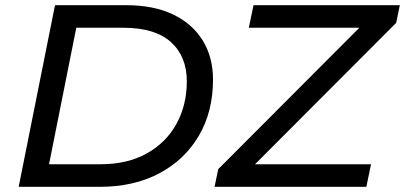

<svg xmlns="http://www.w3.org/2000/svg" viewBox="-20 -720 1561 740"><path d="M52 0 192 -700H466Q572 -700 646.5 -664.5Q721 -629 761 -564.5Q801 -500 801 -413Q801 -290 746.5 -197Q692 -104 594 -52Q496 0 365 0ZM169 -87H368Q471 -87 545.5 -128.5Q620 -170 660 -242.5Q700 -315 700 -407Q700 -502 639 -557.5Q578 -613 456 -613H274ZM807 0 821 -68 1365 -613H939L957 -700H1521L1507 -632L963 -87H1410L1392 0Z"/></svg>

Font: Montserrat Medium
Style: Italic
Weight: 500
Italic angle: -11.3°
Designer: Julieta Ulanovsky
Foundry: Julieta Ulanovsky
Version: Version 9.000; ttfautohint (v1.8.4.7-5d5b)